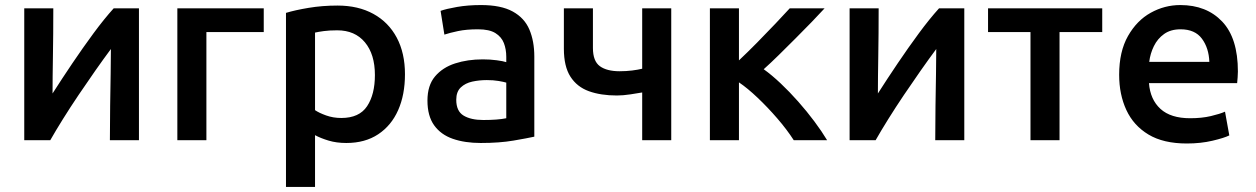

<svg xmlns="http://www.w3.org/2000/svg" viewBox="-20 -555 4970 760"><path d="M76 0V-522H191Q191 -420 189.5 -332.5Q188 -245 188 -185Q225 -243 266.5 -304.5Q308 -366 350 -423Q392 -480 430 -522H530V0H415Q415 -69 416 -136.5Q417 -204 418 -262Q419 -320 419 -361Q390 -322 357 -275Q324 -228 291 -179Q258 -130 229 -83.5Q200 -37 179 0Z M682 0V-522H1024V-428H797V0Z M1112 185V-504Q1148 -515 1202 -524Q1256 -533 1316 -533Q1398 -533 1458 -500Q1518 -467 1550.5 -406Q1583 -345 1583 -261Q1583 -180 1556 -119Q1529 -58 1477 -23.5Q1425 11 1351 11Q1312 11 1280.5 1.5Q1249 -8 1227 -20V185ZM1331 -88Q1402 -88 1433 -134.5Q1464 -181 1464 -258Q1464 -340 1424.5 -387.5Q1385 -435 1315 -435Q1284 -435 1262 -432Q1240 -429 1227 -426V-119Q1243 -108 1271 -98Q1299 -88 1331 -88Z M1883 11Q1820 11 1772.5 -5.5Q1725 -22 1698.5 -59Q1672 -96 1672 -157Q1672 -217 1702 -252.5Q1732 -288 1781.5 -304Q1831 -320 1891 -320Q1920 -320 1946 -316.5Q1972 -313 1984 -309V-330Q1984 -360 1974.5 -384.5Q1965 -409 1941 -424Q1917 -439 1872 -439Q1826 -439 1793 -432Q1760 -425 1739 -418L1724 -512Q1746 -520 1789 -527.5Q1832 -535 1884 -535Q1963 -535 2009.5 -509.5Q2056 -484 2075.5 -438Q2095 -392 2095 -331V-14Q2068 -8 2012.5 1.5Q1957 11 1883 11ZM1893 -80Q1951 -80 1984 -87V-228Q1974 -231 1953.5 -234.5Q1933 -238 1907 -238Q1877 -238 1849.5 -232Q1822 -226 1804 -209Q1786 -192 1786 -160Q1786 -115 1815 -97.5Q1844 -80 1893 -80Z M2522 0V-189Q2505 -186 2475.5 -181.5Q2446 -177 2422 -177Q2358 -177 2311 -194Q2264 -211 2238 -251.5Q2212 -292 2212 -362V-522H2327V-365Q2327 -313 2354.5 -293Q2382 -273 2433 -273Q2459 -273 2482.5 -276Q2506 -279 2522 -283V-522H2637V0Z M2790 0V-522H2905V-316Q2938 -347 2976.5 -386Q3015 -425 3049.5 -461.5Q3084 -498 3106 -522H3244Q3223 -499 3193 -468Q3163 -437 3129 -403Q3095 -369 3062.5 -337Q3030 -305 3003 -281Q3035 -258 3070 -225Q3105 -192 3139.5 -153Q3174 -114 3203.5 -74.5Q3233 -35 3254 0H3122Q3095 -42 3057 -86Q3019 -130 2979 -168Q2939 -206 2905 -229V0Z M3343 0V-522H3458Q3458 -420 3456.5 -332.5Q3455 -245 3455 -185Q3492 -243 3533.5 -304.5Q3575 -366 3617 -423Q3659 -480 3697 -522H3797V0H3682Q3682 -69 3683 -136.5Q3684 -204 3685 -262Q3686 -320 3686 -361Q3657 -322 3624 -275Q3591 -228 3558 -179Q3525 -130 3496 -83.5Q3467 -37 3446 0Z M4059 0V-428H3891V-522H4343V-428H4174V0Z M4678 13Q4585 13 4526 -22.5Q4467 -58 4438.5 -119.5Q4410 -181 4410 -259Q4410 -351 4445 -412.5Q4480 -474 4535 -504.5Q4590 -535 4652 -535Q4756 -535 4818 -469.5Q4880 -404 4880 -272Q4880 -262 4879 -249Q4878 -236 4877 -226H4528Q4533 -161 4573.5 -124Q4614 -87 4691 -87Q4737 -87 4773 -95.5Q4809 -104 4829 -113L4846 -19Q4826 -9 4779.5 2Q4733 13 4678 13ZM4529 -310H4767Q4765 -365 4737.5 -402Q4710 -439 4653 -439Q4614 -439 4588 -420.5Q4562 -402 4547.5 -372.5Q4533 -343 4529 -310Z"/></svg>

Font: Ubuntu Sans SemiBold
Style: Regular
Weight: 600
Designer: Dalton Maag Ltd
Foundry: Dalton Maag Ltd
Version: Version 1.006; ttfautohint (v1.8.4.7-5d5b)